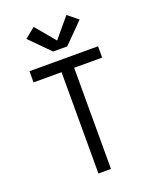

<svg xmlns="http://www.w3.org/2000/svg" viewBox="-175 -1081 951 1179"><g transform="rotate(-20 300.0 -491.0)"><path d="M259 0V-662H76V-735H524V-661H341V0ZM346 -799H254L126 -928L193 -982L300 -854L407 -982L474 -928Z"/></g></svg>

Font: Iosevka Curly Extended
Style: Regular
Weight: 400
Width: 7
Monospace: yes
Designer: Belleve Invis
Foundry: Belleve Invis
Version: Version 11.1.0; ttfautohint (v1.8.3)